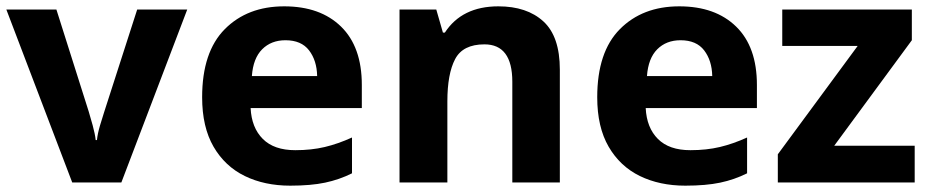

<svg xmlns="http://www.w3.org/2000/svg" viewBox="-20 -576 2938 606"><path d="M208 0 0 -546H158L260 -224Q265 -208 272.5 -180.5Q280 -153 282 -134H286Q288 -154 295.5 -179.5Q303 -205 309 -223L413 -546H571L363 0Z M877 -556Q991 -556 1056.5 -492Q1122 -428 1122 -308V-235H771Q774 -173 809.5 -137.5Q845 -102 912 -102Q963 -102 1005 -112Q1047 -122 1091 -142V-29Q1051 -9 1006 0.5Q961 10 896 10Q815 10 752.5 -20.5Q690 -51 654 -113Q618 -175 618 -269Q618 -412 689.5 -484Q761 -556 877 -556ZM881 -449Q836 -449 807.5 -420.5Q779 -392 775 -336H981Q980 -385 955.5 -417Q931 -449 881 -449Z M1553 -556Q1643 -556 1695 -508.5Q1747 -461 1747 -356V0H1597V-318Q1597 -436 1509 -436Q1441 -436 1416.5 -389.5Q1392 -343 1392 -256V0H1241V-546H1357L1378 -473H1384Q1438 -556 1553 -556Z M2124 -556Q2238 -556 2303.5 -492Q2369 -428 2369 -308V-235H2018Q2021 -173 2056.5 -137.5Q2092 -102 2159 -102Q2210 -102 2252 -112Q2294 -122 2338 -142V-29Q2298 -9 2253 0.5Q2208 10 2143 10Q2062 10 1999.5 -20.5Q1937 -51 1901 -113Q1865 -175 1865 -269Q1865 -412 1936.5 -484Q2008 -556 2124 -556ZM2128 -449Q2083 -449 2054.5 -420.5Q2026 -392 2022 -336H2228Q2227 -385 2202.5 -417Q2178 -449 2128 -449Z M2867 0H2435V-89L2687 -431H2449V-546H2858V-449L2613 -116H2867Z"/></svg>

Font: Noto Sans Georgian Bold
Style: Regular
Weight: 700
Designer: Monotype Design Team, Akaki Razmadze
Foundry: Google LLC
Version: Version 2.005; ttfautohint (v1.8.4.7-5d5b)